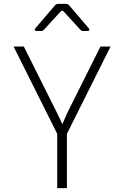

<svg xmlns="http://www.w3.org/2000/svg" viewBox="-20 -970 640 990"><path d="M275 0V-280L50 -730H103L268 -400Q279 -378 288 -359Q297 -340 301 -330Q306 -339 314 -358.5Q322 -378 333 -400L498 -730H550L325 -280V0ZM169 -810Q162 -810 160 -814.5Q158 -819 163 -825L264 -943Q271 -950 279 -950H321Q329 -950 336 -943L437 -825Q442 -819 440.5 -814.5Q439 -810 431 -810H410Q400 -810 395 -816L309 -910Q301 -920 292 -910L207 -817Q200 -810 192 -810Z"/></svg>

Font: Pitagon Sans Mono Thin
Style: Regular
Weight: 100
Monospace: yes
Designer: Travis Tran
Foundry: Pitagon
Version: Version 1.001; ttfautohint (v1.8.4.7-5d5b);gftools[0.9.26]